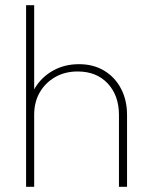

<svg xmlns="http://www.w3.org/2000/svg" viewBox="-20 -716 577 736"><path d="M436 0V-275Q436 -350 393 -396Q350 -442 278 -442Q229 -442 191.5 -420.5Q154 -399 132.5 -362Q111 -325 111 -276L90 -288Q90 -340 115.5 -381Q141 -422 184.5 -446Q228 -470 283 -470Q338 -470 379.5 -445Q421 -420 444 -376Q467 -332 467 -275V0ZM80 0V-696H111V0Z"/></svg>

Font: Outfit Thin
Style: Regular
Weight: 100
Designer: Rodrigo Fuenzalida
Foundry: fragTYPE
Version: Version 1.000